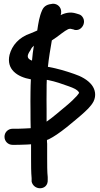

<svg xmlns="http://www.w3.org/2000/svg" viewBox="-20 -775 535 1026"><path d="M102 -88C84 -87 71 -87 59 -87H47C24 -87 4 -69 4 -44C4 -20 23 -1 47 -1H59C71 -1 86 -1 107 -2C119 -2 130 -3 146 -4V70C146 105 146 146 149 177V195C153 215 171 231 194 231C216 231 237 216 235 185V171C232 145 232 105 232 70V-7C231 -13 231 -20 231 -27C234 -28 238 -30 241 -31H242L243 -32C267 -44 297 -64 336 -95C374 -125 399 -148 414 -160C440 -183 466 -206 480 -233C495 -264 489 -296 471 -320C449 -349 412 -368 376 -380C333 -395 287 -409 236 -418C241 -466 249 -513 257 -559C275 -571 290 -581 310 -597C324 -608 335 -614 339 -616H340V-617C349 -622 358 -622 362 -620L375 -617L376 -616C384 -614 397 -612 411 -623C430 -638 436 -667 419 -687C413 -694 408 -697 397 -700L387 -703C356 -713 327 -706 304 -694C306 -698 307 -706 307 -712C307 -736 288 -755 264 -755H262C235 -752 216 -745 205 -720C190 -686 185 -652 179 -612C169 -607 155 -602 144 -597C81 -576 44 -532 31 -482C13 -405 71 -364 145 -351C144 -330 143 -307 143 -283C142 -251 143 -218 143 -185C143 -152 143 -122 144 -91V-90C133 -89 114 -88 104 -88ZM143 -507V-508L144 -509C148 -518 153 -524 161 -531C157 -507 153 -478 151 -451C125 -461 120 -475 143 -507ZM403 -279C401 -276 397 -270 391 -263C355 -224 340 -215 281 -165C261 -148 243 -135 229 -125V-190C229 -225 228 -258 229 -292C229 -312 229 -329 230 -348C232 -348 235 -348 238 -347C277 -339 311 -327 347 -314C375 -304 392 -296 401 -283V-282C402 -281 402 -280 403 -279Z"/></svg>

Font: Stray Cat
Style: BlkExt
Weight: 900
Version: Version 1.0